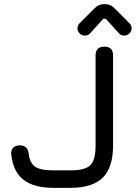

<svg xmlns="http://www.w3.org/2000/svg" viewBox="-20 -902 657 922"><path d="M387 -731Q373 -731 362.5 -741.5Q352 -752 352 -766Q352 -780 362 -790L435 -863Q453 -882 479 -882H485Q511 -882 529 -863L602 -790Q612 -780 612 -766Q612 -752 601.5 -741.5Q591 -731 577 -731Q561 -731 552 -741L488 -812H476L412 -741Q402 -731 387 -731ZM236 0Q142 0 92.5 -39Q43 -78 34 -160Q32 -181 43 -192.5Q54 -204 75 -204Q114 -204 118 -162Q124 -117 150 -100.5Q176 -84 236 -84H319Q389 -84 414 -109Q439 -134 439 -204V-636Q439 -678 481 -678Q523 -678 523 -636V-204Q523 -98 473.5 -49Q424 0 319 0Z"/></svg>

Font: Jura
Style: Bold
Weight: 700
Designer: Daniel Johnson, Alexei Vanyashin
Foundry: Daniel Johnson
Version: Version 5.103